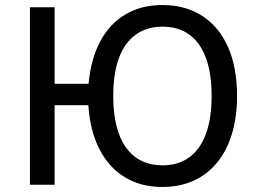

<svg xmlns="http://www.w3.org/2000/svg" viewBox="-20 -734 1036 763"><path d="M625 9Q540 9 476.5 -29.5Q413 -68 375.5 -140.5Q338 -213 331 -316H197V0H99V-705H197V-401H332Q341 -500 378.5 -570Q416 -640 479 -677Q542 -714 625 -714Q717 -714 783.5 -671Q850 -628 886 -547.5Q922 -467 922 -353Q922 -269 901.5 -201.5Q881 -134 842 -87Q803 -40 748.5 -15.5Q694 9 625 9ZM626 -77Q689 -77 732.5 -109Q776 -141 798.5 -202.5Q821 -264 821 -353Q821 -487 770.5 -557.5Q720 -628 626 -628Q563 -628 519 -596Q475 -564 452.5 -503Q430 -442 430 -352Q430 -218 481 -147.5Q532 -77 626 -77Z"/></svg>

Font: Nunito Sans 7pt SemiCondensed Medium
Style: Regular
Weight: 500
Width: 4
Designer: Vernon Adams
Foundry: Vernon Adams
Version: Version 3.101;gftools[0.9.27]